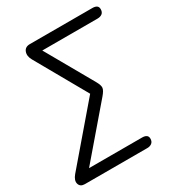

<svg xmlns="http://www.w3.org/2000/svg" viewBox="-219 -834 1053 1142"><g transform="rotate(-30 308.0 -262.5)"><path d="M27 180Q-4 180 -11.5 155Q-19 130 7 99L323 -270L125 -620Q107 -652 117 -678.5Q127 -705 160 -705H589Q629 -705 629 -675Q629 -654 616.5 -644.5Q604 -635 585 -635H205L389 -311Q406 -281 404 -264Q402 -247 378 -219L96 110H460Q500 110 500 140Q500 160 487.5 170Q475 180 456 180Z"/></g></svg>

Font: Nunito
Style: Italic
Weight: 400
Italic angle: -9°
Designer: Vernon Adams
Foundry: Vernon Adams
Version: Version 3.601; ttfautohint (v1.8.2.53-6de2)